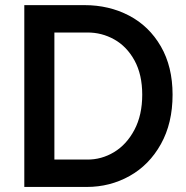

<svg xmlns="http://www.w3.org/2000/svg" viewBox="-20 -740 737 760"><path d="M76.2 -719.7H314.5Q411.6 -719.7 491 -678.2Q570.3 -636.7 616.7 -556.4Q663.1 -476.1 663.1 -365.2Q663.1 -252.4 616.9 -169.7Q570.8 -86.9 493.2 -43.5Q415.5 0 323.2 0H76.2ZM543 -365.2Q543 -444.8 512.5 -500.5Q481.9 -556.2 432.1 -584Q382.3 -611.8 325.2 -611.3H195.3V-108.4H325.2Q381.8 -107.9 431.6 -137.9Q481.4 -168 512.2 -226.3Q543 -284.7 543 -365.2Z"/></svg>

Font: Reddit Sans Fudge SemiBold
Style: Regular
Weight: 600
Designer: Stephen Hutchings
Foundry: Reddit
Version: Version 1.011